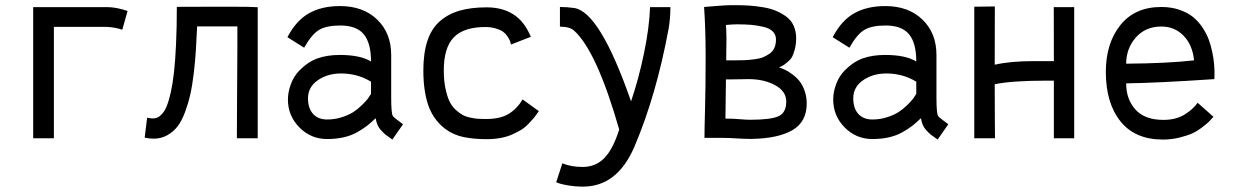

<svg xmlns="http://www.w3.org/2000/svg" viewBox="-20 -525 4698 729"><path d="M106 -498H386.2Q421.4 -498 464.4 -483.4L444.3 -412.1Q417.5 -421.4 385.3 -422.9H184.6V0H106Z M529.3 -2.4 538.6 -78.1Q552.2 -75.2 559.6 -75.2Q569.8 -75.2 578.1 -78.9Q586.4 -82.5 596.2 -93.5Q606 -104.5 613.5 -123.3Q621.1 -142.1 628.4 -174.3Q635.7 -206.5 640.6 -250.2Q645.5 -293.9 648.4 -357.2Q651.4 -420.4 651.4 -499L800.8 -499.5H858.9Q931.2 -499.5 958.5 -497.6V0H879.4Q879.4 -26.4 879.9 -121.3Q880.4 -216.3 880.9 -281.2L881.3 -346.2V-424.8H728.5Q726.1 -371.6 723.6 -332.5Q721.2 -293.5 715.6 -246.3Q710 -199.2 702.4 -165.8Q694.8 -132.3 682.4 -98.9Q669.9 -65.4 653.8 -44.7Q637.7 -23.9 614.5 -11.2Q591.3 1.5 563 1.5Q547.9 1.5 529.3 -2.4Z M1149.4 -151.9Q1149.4 -113.8 1168.7 -92.5Q1188 -71.3 1222.2 -71.3Q1251 -71.3 1277.6 -79.8Q1304.2 -88.4 1321.3 -99.4Q1338.4 -110.4 1354.2 -126Q1370.1 -141.6 1376.5 -150.1Q1382.8 -158.7 1388.7 -168.5V-214.8Q1337.9 -246.1 1273.9 -246.1Q1222.2 -245.6 1185.8 -219.7Q1149.4 -193.8 1149.4 -151.9ZM1465.3 -155.3Q1465.3 -92.8 1471.7 -84.5Q1474.6 -80.6 1480.7 -75.7Q1486.8 -70.8 1496.3 -63.7Q1505.9 -56.6 1510.3 -53.2L1469.7 4.9Q1466.3 2 1454.8 -5.9Q1443.4 -13.7 1438.5 -18.3Q1433.6 -22.9 1425.8 -31.5Q1418 -40 1413.3 -51Q1408.7 -62 1406.2 -76.2Q1388.7 -59.1 1374.3 -47.9Q1359.9 -36.6 1336.9 -23.4Q1314 -10.3 1285.2 -3.7Q1256.3 2.9 1222.2 2.9Q1160.2 2.9 1116.7 -41.3Q1073.2 -85.4 1073.2 -147Q1073.2 -175.8 1084.5 -205.8Q1095.7 -235.8 1116.7 -257.3Q1149.4 -290.5 1186 -303.5Q1222.7 -316.4 1270 -316.4Q1348.1 -316.4 1388.7 -291.5Q1388.7 -361.8 1361.1 -395Q1333.5 -428.2 1272 -428.2Q1219.7 -428.2 1191.7 -411.6Q1163.6 -395 1134.8 -343.8L1071.3 -383.8Q1105 -447.8 1153.6 -474.9Q1202.1 -502 1271 -502Q1358.9 -502 1412.1 -450.7Q1465.3 -399.4 1465.3 -316.4Z M1665 -257.3Q1665 -220.2 1671.1 -190.4Q1677.2 -160.6 1686 -141.6Q1694.8 -122.6 1709.2 -109.1Q1723.6 -95.7 1736.1 -88.9Q1748.5 -82 1766.1 -78.4Q1783.7 -74.7 1794.2 -74Q1804.7 -73.2 1819.8 -73.2H1826.2Q1879.4 -73.2 1911.1 -92.5Q1942.9 -111.8 1964.4 -147.5L2025.9 -103Q2024.9 -102.1 2017.3 -91.1Q2009.8 -80.1 2003.2 -72.8Q1996.6 -65.4 1984.4 -52.7Q1972.2 -40 1957.8 -31.5Q1943.4 -22.9 1924.6 -14.4Q1905.8 -5.9 1880.9 -1.2Q1856 3.4 1828.1 3.4Q1779.8 3.4 1741 -4.4Q1702.1 -12.2 1670.4 -35.6Q1625 -70.8 1606.2 -125.2Q1587.4 -179.7 1587.4 -257.3Q1587.4 -323.7 1603 -370.4Q1618.7 -417 1650.4 -444.6Q1682.1 -472.2 1725.3 -484.6Q1768.6 -497.1 1828.1 -497.1Q1895.5 -497.1 1939.9 -462.9Q1973.6 -437 1995.6 -385.3L1920.4 -356Q1918 -364.7 1915.8 -370.8Q1913.6 -377 1906.2 -387.7Q1898.9 -398.4 1889.4 -405Q1879.9 -411.6 1862.3 -417Q1844.7 -422.4 1822.8 -422.4Q1741.2 -422.4 1703.1 -383.3Q1665 -344.2 1665 -257.3Z M2115.2 95.2Q2148.9 108.9 2191.9 108.9Q2241.7 108.9 2274.7 75Q2307.6 41 2331.1 -33.2Q2245.6 -331.5 2159.7 -408.7Q2143.1 -423.8 2106 -423.8V-498.5Q2132.8 -498.5 2160.2 -494.6Q2257.8 -480 2376 -140.1Q2404.8 -224.6 2425 -321.8Q2445.3 -418.9 2448.2 -498H2525.4Q2525.4 -454.6 2518.6 -416Q2472.2 -164.1 2388.7 32.2Q2323.7 183.6 2193.4 183.6Q2164.6 183.6 2135.7 178.7Q2106.9 173.8 2091.8 167Z M2659.2 -310.5Q2659.2 -416 2653.3 -498.5Q2661.6 -499 2686 -501.2Q2710.4 -503.4 2728.8 -504.4Q2747.1 -505.4 2772 -505.4Q2801.3 -505.4 2825.9 -503.7Q2850.6 -502 2878.4 -497.3Q2906.2 -492.7 2927.2 -483.6Q2948.2 -474.6 2966.1 -461.4Q2983.9 -448.2 2993.4 -427.2Q3002.9 -406.2 3002.9 -379.9Q3002.9 -356.9 2998 -338.6Q2993.2 -320.3 2988 -310.3Q2982.9 -300.3 2971.2 -290.3Q2959.5 -280.3 2955.1 -277.8Q2950.7 -275.4 2938 -268.6Q2949.2 -265.6 2960.9 -260Q2972.7 -254.4 2988 -243.2Q3003.4 -231.9 3015.1 -217.5Q3026.9 -203.1 3034.9 -180.7Q3043 -158.2 3043 -131.8Q3043 -62.5 2989 -31Q2935.1 0.5 2835.4 2.4H2825.7Q2807.6 2.4 2777.1 0.5Q2746.6 -1.5 2721.2 -1.5H2654.8Q2654.8 -35.2 2657 -115.2Q2659.2 -195.3 2659.2 -310.5ZM2926.3 -375Q2926.3 -393.6 2913.8 -405.8Q2901.4 -418 2877.9 -423.3Q2854.5 -428.7 2831.8 -430.7Q2809.1 -432.6 2777.8 -432.6Q2760.7 -432.6 2736.3 -430.2Q2738.3 -402.8 2738.3 -377.4Q2738.3 -366.7 2737.8 -340.6Q2737.3 -314.5 2737.3 -295.9H2771.5Q2793.5 -295.9 2808.8 -296.6Q2824.2 -297.4 2844 -299.8Q2863.8 -302.2 2877 -307.6Q2890.1 -313 2902.1 -321.3Q2914.1 -329.6 2920.2 -343.3Q2926.3 -356.9 2926.3 -375ZM2821.8 -224.6Q2811.5 -224.6 2794.4 -224.1Q2777.3 -223.6 2757.8 -223.6H2736.3Q2736.3 -222.2 2734.4 -74.7Q2762.7 -74.7 2787.4 -72.5Q2812 -70.3 2828.1 -70.3Q2905.8 -70.3 2935.5 -83.5Q2965.3 -96.7 2965.3 -139.6Q2965.3 -178.2 2923.3 -201.4Q2881.3 -224.6 2821.8 -224.6Z M3219.7 -151.9Q3219.7 -113.8 3239 -92.5Q3258.3 -71.3 3292.5 -71.3Q3321.3 -71.3 3347.9 -79.8Q3374.5 -88.4 3391.6 -99.4Q3408.7 -110.4 3424.6 -126Q3440.4 -141.6 3446.8 -150.1Q3453.1 -158.7 3459 -168.5V-214.8Q3408.2 -246.1 3344.2 -246.1Q3292.5 -245.6 3256.1 -219.7Q3219.7 -193.8 3219.7 -151.9ZM3535.6 -155.3Q3535.6 -92.8 3542 -84.5Q3544.9 -80.6 3551 -75.7Q3557.1 -70.8 3566.7 -63.7Q3576.2 -56.6 3580.6 -53.2L3540 4.9Q3536.6 2 3525.1 -5.9Q3513.7 -13.7 3508.8 -18.3Q3503.9 -22.9 3496.1 -31.5Q3488.3 -40 3483.6 -51Q3479 -62 3476.6 -76.2Q3459 -59.1 3444.6 -47.9Q3430.2 -36.6 3407.2 -23.4Q3384.3 -10.3 3355.5 -3.7Q3326.7 2.9 3292.5 2.9Q3230.5 2.9 3187 -41.3Q3143.6 -85.4 3143.6 -147Q3143.6 -175.8 3154.8 -205.8Q3166 -235.8 3187 -257.3Q3219.7 -290.5 3256.3 -303.5Q3293 -316.4 3340.3 -316.4Q3418.5 -316.4 3459 -291.5Q3459 -361.8 3431.4 -395Q3403.8 -428.2 3342.3 -428.2Q3290 -428.2 3262 -411.6Q3233.9 -395 3205.1 -343.8L3141.6 -383.8Q3175.3 -447.8 3223.9 -474.9Q3272.5 -502 3341.3 -502Q3429.2 -502 3482.4 -450.7Q3535.6 -399.4 3535.6 -316.4Z M3757.3 -500.5 3756.8 -279.3Q3816.9 -293 3906.2 -293H3981.4Q3981.4 -366.7 3981.2 -416Q3981 -465.3 3981 -498H4058.6V0H3981.4V-218.8H3954.6Q3821.3 -218.8 3756.8 -205.1Q3756.8 -111.3 3757.3 -72.8Q3757.8 -34.2 3757.8 0H3679.2V-499.5Z M4255.9 -283.2Q4411.6 -284.2 4513.7 -295.9Q4507.8 -354.5 4473.9 -389.4Q4439.9 -424.3 4389.6 -424.3Q4329.6 -424.3 4293 -383.1Q4256.3 -341.8 4255.9 -283.2ZM4389.2 -498.5Q4427.2 -498.5 4458.3 -487.8Q4489.3 -477.1 4509.8 -460.4Q4530.3 -443.8 4545.9 -420.2Q4561.5 -396.5 4569.8 -373.8Q4578.1 -351.1 4583.3 -325.2Q4588.4 -299.3 4589.8 -281.2Q4591.3 -263.2 4591.3 -245.6Q4591.3 -228.5 4590.8 -224.6Q4372.6 -210 4255.9 -208.5Q4255.9 -147.9 4291.3 -108.9Q4326.7 -69.8 4397.5 -69.8Q4444.3 -69.8 4476.6 -89.4Q4508.8 -108.9 4527.3 -134.8L4587.4 -81.5Q4576.7 -69.8 4570.6 -63.5Q4564.5 -57.1 4545.2 -42.2Q4525.9 -27.3 4507.3 -18.8Q4488.8 -10.3 4458.5 -2.7Q4428.2 4.9 4395.5 4.9Q4289.6 4.9 4234.1 -64.5Q4178.7 -133.8 4178.7 -252Q4178.7 -360.8 4233.9 -429.7Q4289.1 -498.5 4389.2 -498.5Z"/></svg>

Font: FantasqueSansM Nerd Font
Style: Regular
Weight: 400
Monospace: yes
Designer: Jany Belluz
Version: Version 1.8.0 ; ttfautohint (v1.8.2);Nerd Fonts 3.4.0